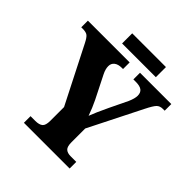

<svg xmlns="http://www.w3.org/2000/svg" viewBox="-223 -1008 1167 1167"><g transform="rotate(45 360.0 -425.0)"><path d="M166 -57H207Q240 -57 255.5 -70Q271 -83 271 -122V-240L86 -604Q70 -636 57 -646.5Q44 -657 15 -657H2V-714H361V-657H351Q320 -657 302.5 -643.5Q285 -630 285 -606Q285 -581 300 -551L374 -404Q396 -359 414 -308Q429 -349 467 -429L523 -545Q539 -582 539 -605Q539 -632 522.5 -644.5Q506 -657 471 -657H450V-714H719V-657H704Q678 -657 663.5 -642Q649 -627 625 -579L454 -239V-121Q454 -83 468.5 -70Q483 -57 510 -57H559V0H166ZM247 -850H537V-763H247Z"/></g></svg>

Font: Noto Serif ExtraBold
Style: Regular
Weight: 800
Designer: Monotype Design Team
Foundry: Monotype Imaging Inc.
Version: Version 1.001